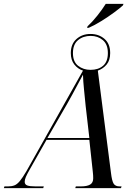

<svg xmlns="http://www.w3.org/2000/svg" viewBox="-72 -975 702 995"><path d="M382 -839Q406 -861 432 -893.5Q458 -926 476 -955H568L565 -947Q550 -933 519.5 -910.5Q489 -888 453.5 -866Q418 -844 388 -831H379ZM-52 0 -49 -9H-30Q-11 -9 3 -14.5Q17 -20 31 -37Q45 -54 65 -88L358 -609Q331 -618 313 -641Q295 -664 295 -700Q295 -747 324.5 -773Q354 -799 397 -799Q440 -799 469.5 -773.5Q499 -748 499 -700Q499 -663 481 -641Q463 -619 435 -609L503 -80Q508 -37 517 -23Q526 -9 548 -9H558L555 0H318L321 -9H347Q379 -9 395 -18.5Q411 -28 411 -51Q411 -60 410.5 -67.5Q410 -75 409 -84L391 -250H169L80 -93Q68 -72 62 -58Q56 -44 56 -33Q56 -19 69 -14Q82 -9 112 -9H155L152 0ZM397 -613Q438 -613 462.5 -634.5Q487 -656 487 -700Q487 -745 461 -767Q435 -789 398 -789Q359 -789 332.5 -767Q306 -745 306 -700Q306 -655 333 -634Q360 -613 397 -613ZM174 -260H391L372 -425Q368 -467 363.5 -510Q359 -553 358 -588Q342 -559 324 -524.5Q306 -490 275 -435Z"/></svg>

Font: Noto Serif Display Condensed
Style: Italic
Weight: 400
Width: 3
Italic angle: -12°
Designer: Monotype Design Team
Foundry: Monotype Imaging Inc.
Version: Version 2.009